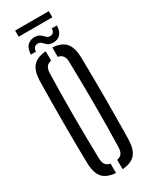

<svg xmlns="http://www.w3.org/2000/svg" viewBox="-254 -1050 878 1110"><g transform="rotate(-30 185.0 -495.5)"><path d="M162.8 6.3Q102.4 1.8 75.5 -29.9Q48.6 -61.6 47.3 -127.8Q45.9 -197.9 45.4 -265.4Q44.9 -332.9 44.9 -399.9Q44.9 -466.9 45.4 -534.4Q45.9 -601.9 47.3 -672Q48.6 -738.5 75.5 -770.2Q102.4 -801.8 162.8 -806.3V-743.8Q140.6 -740 130.6 -725.6Q120.6 -711.2 119.6 -683.3Q117.6 -613.6 116.8 -543.3Q115.9 -472.9 115.9 -402.1Q115.9 -331.2 117 -259.9Q118 -188.6 119.6 -116.5Q120.6 -88.9 130.6 -74.6Q140.6 -60.4 162.8 -56.2ZM206.8 6.3V-56.2Q229 -60.4 239.1 -74.6Q249.3 -88.9 249.8 -116.5Q251.9 -188.6 252.7 -259.9Q253.5 -331.2 253.3 -402.1Q253.1 -472.9 252.3 -543.3Q251.5 -613.6 249.8 -683.3Q249.3 -711.2 239.1 -725.2Q228.9 -739.2 206.8 -743.8V-806.3Q267.9 -802.1 294.4 -770.4Q321 -738.7 322.5 -672Q323.7 -601.7 324.3 -534Q324.9 -466.3 324.9 -399.6Q324.9 -332.8 324.3 -265.3Q323.7 -197.9 322.5 -127.8Q321 -61.4 294.4 -29.7Q267.9 2 206.8 6.3ZM258.8 -903.7H292.9Q292.7 -864.9 273.7 -845.6Q254.8 -826.2 222.5 -827.8Q201.7 -829 190.3 -838.2Q178.9 -847.5 170.4 -856.9Q161.9 -866.3 149.3 -867.9Q135.9 -869.9 125.1 -861.9Q114.4 -853.9 112.1 -832.4H78.4Q81.6 -877.9 103.7 -895.3Q125.8 -912.7 155.3 -909.5Q170.4 -907.9 179.9 -901.7Q189.3 -895.5 196.3 -888.2Q203.2 -880.9 209.7 -875.5Q216.2 -870.1 225.3 -869.3Q243.1 -868.1 251.1 -878Q259 -887.9 258.8 -903.7ZM69.5 -998.4H294.2V-957.4H69.5Z"/></g></svg>

Font: Big Shoulders Stencil Thin
Style: Regular
Weight: 100
Designer: Patric King
Foundry: XO Type Co
Version: Version 2.001